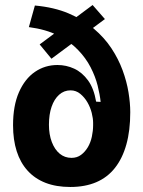

<svg xmlns="http://www.w3.org/2000/svg" viewBox="-20 -730 571 765"><path d="M260 15Q204 15 161.5 -1.5Q119 -18 90 -50Q61 -82 46.5 -127.5Q32 -173 32 -231Q32 -309 55.5 -362.5Q79 -416 119 -443.5Q159 -471 209 -471Q244 -471 275.5 -456.5Q307 -442 330.5 -410Q354 -378 363 -325L381 -324Q378 -353 369 -389Q360 -425 341 -462Q322 -499 290 -532Q258 -565 210.5 -589Q163 -613 95 -622L119 -708Q196 -701 253.5 -676.5Q311 -652 353.5 -616Q396 -580 424 -537.5Q452 -495 468.5 -450Q485 -405 492 -362Q499 -319 499 -283Q499 -210 483.5 -154.5Q468 -99 438 -61Q408 -23 363.5 -4Q319 15 260 15ZM265 -101Q287 -101 303 -113Q319 -125 330 -143.5Q341 -162 346 -185.5Q351 -209 351 -231V-241Q351 -258 345.5 -280Q340 -302 328.5 -322Q317 -342 300 -356Q283 -370 261 -370Q235 -370 215.5 -352.5Q196 -335 185.5 -304.5Q175 -274 175 -233Q175 -194 186.5 -164Q198 -134 218 -117.5Q238 -101 265 -101ZM138 -553 349 -710 398 -654 185 -496Z"/></svg>

Font: Bricolage Grotesque 24pt SemiCondensed
Style: Bold
Weight: 700
Width: 4
Designer: Mathieu Triay
Foundry: Atelier Triay
Version: Version 1.001;gftools[0.9.33.dev8+g029e19f]